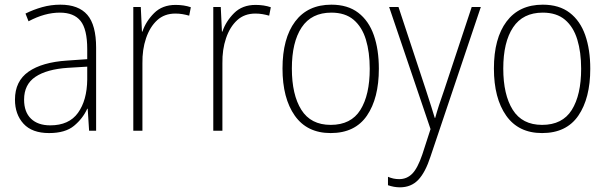

<svg xmlns="http://www.w3.org/2000/svg" viewBox="-20 -559 2598 821"><path d="M238 -539Q316 -539 353.5 -495.5Q391 -452 391 -355V0H361L355 -94H353Q334 -52 296.5 -21Q259 10 190 10Q117 10 80.5 -30Q44 -70 44 -133Q44 -212 102 -252.5Q160 -293 267 -300L353 -306V-349Q353 -434 324.5 -469.5Q296 -505 236 -505Q204 -505 171 -496Q138 -487 102 -468L89 -501Q123 -518 160.5 -528.5Q198 -539 238 -539ZM270 -269Q180 -263 131.5 -230.5Q83 -198 83 -133Q83 -80 112.5 -51.5Q142 -23 195 -23Q275 -23 313.5 -76.5Q352 -130 353 -219V-274Z M731 -538Q767 -538 796 -528L789 -492Q775 -496 760.5 -498.5Q746 -501 730 -501Q683 -501 652 -472.5Q621 -444 604.5 -395.5Q588 -347 589 -288V0H550V-529H582L587 -424H589Q604 -468 639 -503Q674 -538 731 -538Z M1073 -538Q1109 -538 1138 -528L1131 -492Q1117 -496 1102.5 -498.5Q1088 -501 1072 -501Q1025 -501 994 -472.5Q963 -444 946.5 -395.5Q930 -347 931 -288V0H892V-529H924L929 -424H931Q946 -468 981 -503Q1016 -538 1073 -538Z M1600 -265Q1600 -139 1549 -64.5Q1498 10 1394 10Q1293 10 1240.5 -64.5Q1188 -139 1188 -266Q1188 -395 1242 -467Q1296 -539 1397 -539Q1467 -539 1512 -504.5Q1557 -470 1578.5 -408.5Q1600 -347 1600 -265ZM1228 -266Q1228 -154 1268.5 -89.5Q1309 -25 1394 -25Q1481 -25 1521 -89Q1561 -153 1561 -265Q1561 -336 1544.5 -390Q1528 -444 1492 -474.5Q1456 -505 1397 -505Q1312 -505 1270 -442Q1228 -379 1228 -266Z M1644 -529H1684L1801 -175Q1816 -129 1824.5 -102Q1833 -75 1839 -55H1841Q1854 -103 1879 -173L1997 -529H2036L1821 110Q1799 178 1768.5 210Q1738 242 1690 242Q1665 242 1639 233V197Q1651 202 1662.5 204.5Q1674 207 1687 207Q1720 207 1743 183.5Q1766 160 1786 101L1821 -7Z M2504 -265Q2504 -139 2453 -64.5Q2402 10 2298 10Q2197 10 2144.5 -64.5Q2092 -139 2092 -266Q2092 -395 2146 -467Q2200 -539 2301 -539Q2371 -539 2416 -504.5Q2461 -470 2482.5 -408.5Q2504 -347 2504 -265ZM2132 -266Q2132 -154 2172.5 -89.5Q2213 -25 2298 -25Q2385 -25 2425 -89Q2465 -153 2465 -265Q2465 -336 2448.5 -390Q2432 -444 2396 -474.5Q2360 -505 2301 -505Q2216 -505 2174 -442Q2132 -379 2132 -266Z"/></svg>

Font: Noto Sans Khmer UI SemiCondensed ExtraLight
Style: Regular
Weight: 200
Width: 4
Designer: Danh Hong and the Monotype Design Team
Foundry: Monotype Imaging Inc.
Version: Version 2.002; ttfautohint (v1.8.4.7-5d5b)